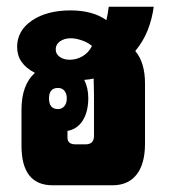

<svg xmlns="http://www.w3.org/2000/svg" viewBox="-20 -552 502 572"><path d="M137 0Q44 0 44 -118V-225Q44 -299 84 -335Q31 -362 31 -412Q31 -461 75.5 -491Q120 -521 190 -521Q256 -521 297 -492Q301 -509 304 -532H438Q433 -495 420 -462Q407 -429 383 -400Q412 -366 412 -303V-124Q412 -64 387 -32Q362 0 315 0ZM188 -374Q208 -374 226 -384.5Q244 -395 254 -415Q243 -425 224.5 -431.5Q206 -438 191 -438Q172 -438 159 -429Q146 -420 146 -405Q146 -391 158 -382.5Q170 -374 188 -374ZM205 -122H235Q260 -122 260 -147V-270Q260 -284 259.5 -296Q259 -308 259 -318Q246 -315 231 -314Q243 -290 243 -260Q243 -219 226.5 -193Q210 -167 181 -162V-142Q181 -122 205 -122ZM153 -227Q164 -227 171.5 -235.5Q179 -244 179 -259Q179 -273 172 -281.5Q165 -290 153 -290Q126 -290 126 -259Q126 -227 153 -227Z"/></svg>

Font: Noto Sans Thai Looped UI Condensed Black
Style: Regular
Weight: 900
Width: 3
Designer: Cadson Demak Team
Foundry: Cadson Demak Co., Ltd.
Version: Version 1.000; ttfautohint (v1.8.4.7-5d5b)